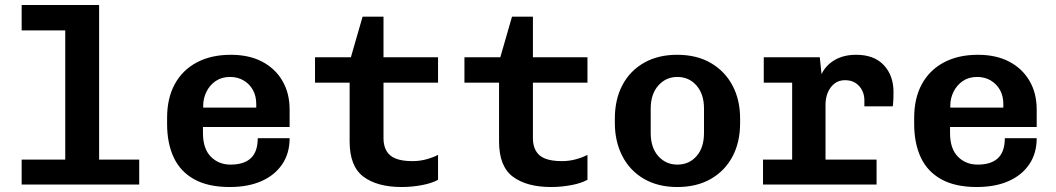

<svg xmlns="http://www.w3.org/2000/svg" viewBox="-20 -741 4240 771"><path d="M242 0V-619H67V-721H378V0ZM67 0V-100H539V0Z M902 10Q816 10 760 -21Q704 -52 677.5 -109Q651 -166 651 -243V-268Q651 -347 682 -403.5Q713 -460 770.5 -490.5Q828 -521 907 -521Q980 -521 1032.5 -493.5Q1085 -466 1114 -416.5Q1143 -367 1143 -301V-231H795V-207Q795 -144 826.5 -112Q858 -80 906 -80Q960 -80 987.5 -106Q1015 -132 1015 -186H1143Q1143 -125 1113 -81Q1083 -37 1029.5 -13.5Q976 10 902 10ZM796 -309H1009V-323Q1009 -355 996 -379Q983 -403 959 -417.5Q935 -432 904 -432Q870 -432 846 -415.5Q822 -399 809 -372.5Q796 -346 796 -317Z M1593 10Q1495 10 1439.5 -31.5Q1384 -73 1384 -173V-409H1245V-511H1389L1436 -674H1520V-511H1739V-409H1520V-185Q1520 -156 1532 -135Q1544 -114 1569.5 -104Q1595 -94 1636 -94Q1666 -94 1693 -101.5Q1720 -109 1739 -119V-19Q1714 -5 1673.5 2.5Q1633 10 1593 10Z M2193 10Q2095 10 2039.5 -31.5Q1984 -73 1984 -173V-409H1845V-511H1989L2036 -674H2120V-511H2339V-409H2120V-185Q2120 -156 2132 -135Q2144 -114 2169.5 -104Q2195 -94 2236 -94Q2266 -94 2293 -101.5Q2320 -109 2339 -119V-19Q2314 -5 2273.5 2.5Q2233 10 2193 10Z M2700 10Q2622 10 2565.5 -23Q2509 -56 2479 -114.5Q2449 -173 2449 -247V-265Q2449 -341 2479 -398.5Q2509 -456 2565.5 -488.5Q2622 -521 2699 -521Q2778 -521 2834.5 -488Q2891 -455 2921.5 -397.5Q2952 -340 2952 -265V-247Q2952 -170 2921.5 -112.5Q2891 -55 2834.5 -22.5Q2778 10 2700 10ZM2700 -80Q2747 -80 2777 -114Q2807 -148 2807 -207V-305Q2807 -363 2777 -397.5Q2747 -432 2700 -432Q2654 -432 2623.5 -397.5Q2593 -363 2593 -305V-207Q2593 -148 2623.5 -114Q2654 -80 2700 -80Z M3161 0V-409H3047V-511H3272L3279 -443Q3295 -478 3331 -499.5Q3367 -521 3418 -521Q3490 -521 3529 -479.5Q3568 -438 3568 -371Q3568 -357 3567.5 -343Q3567 -329 3565 -314H3451V-339Q3451 -360 3442 -378Q3433 -396 3416 -407.5Q3399 -419 3373 -419Q3348 -419 3330.5 -405Q3313 -391 3304 -369Q3295 -347 3295 -322V0ZM3044 0V-100H3500V0Z M3902 10Q3816 10 3760 -21Q3704 -52 3677.5 -109Q3651 -166 3651 -243V-268Q3651 -347 3682 -403.5Q3713 -460 3770.5 -490.5Q3828 -521 3907 -521Q3980 -521 4032.5 -493.5Q4085 -466 4114 -416.5Q4143 -367 4143 -301V-231H3795V-207Q3795 -144 3826.5 -112Q3858 -80 3906 -80Q3960 -80 3987.5 -106Q4015 -132 4015 -186H4143Q4143 -125 4113 -81Q4083 -37 4029.5 -13.5Q3976 10 3902 10ZM3796 -309H4009V-323Q4009 -355 3996 -379Q3983 -403 3959 -417.5Q3935 -432 3904 -432Q3870 -432 3846 -415.5Q3822 -399 3809 -372.5Q3796 -346 3796 -317Z"/></svg>

Font: Chivo Mono SemiBold
Style: Regular
Weight: 600
Monospace: yes
Designer: Hector Gatti
Foundry: Omnibus-Type
Version: Version 1.008